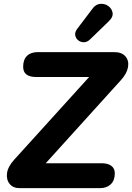

<svg xmlns="http://www.w3.org/2000/svg" viewBox="-20 -975 685 995"><path d="M81 0Q48 0 30 -22Q12 -44 16.5 -78Q21 -112 55 -149L442 -576H167Q100 -576 100 -629Q100 -666 120 -685.5Q140 -705 176 -705H571Q611 -705 630 -683Q649 -661 643.5 -627.5Q638 -594 606 -559L217 -129H507Q539 -129 557 -115.5Q575 -102 575 -77Q575 -40 554 -20Q533 0 498 0ZM448 -772Q432 -756 415 -756Q398 -756 385.5 -766Q373 -776 370 -791.5Q367 -807 379 -824L457 -927Q475 -953 499 -955Q523 -957 541.5 -943.5Q560 -930 563.5 -908.5Q567 -887 545 -866Z"/></svg>

Font: Nunito ExtraBold
Style: Italic
Weight: 800
Italic angle: -9°
Designer: Vernon Adams
Foundry: Vernon Adams
Version: Version 3.601; ttfautohint (v1.8.2.53-6de2)